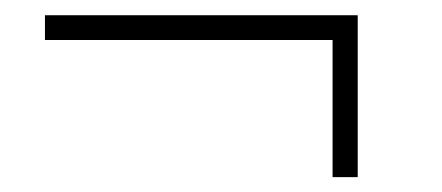

<svg xmlns="http://www.w3.org/2000/svg" viewBox="-20 -389 580 252"><path d="M449.5 -156.5H416.5V-336.5H39V-369H449.5Z"/></svg>

Font: Argentum Novus ExtraLight
Style: Regular
Weight: 250
Designer: Julieta Ulanovsky (font) & Cristiano Sobral (main changes)
Foundry: Julieta Ulanovsky (font) & Cristiano Sobral (main changes)
Version: Version 3.00;November 27, 2020;FontCreator 13.0.0.2655 64-bi